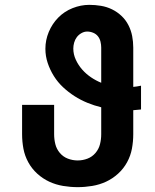

<svg xmlns="http://www.w3.org/2000/svg" viewBox="-20 -763 640 791"><path d="M300 8Q270 8 240 3Q210 -2 183 -14.5Q156 -27 133.5 -47.5Q111 -68 96.5 -94.5Q82 -121 76.5 -150.5Q71 -180 71 -210V-331H203V-210Q203 -189 208 -169Q213 -149 226.5 -133Q240 -117 259.5 -109.5Q279 -102 300 -102Q321 -102 340.5 -109.5Q360 -117 373.5 -133Q387 -149 392 -169Q397 -189 397 -210V-321Q368 -328 340 -339.5Q312 -351 287 -367Q262 -383 240 -403.5Q218 -424 202 -449.5Q186 -475 176.5 -503.5Q167 -532 167 -562Q167 -598 181 -631.5Q195 -665 220 -690.5Q245 -716 279 -729.5Q313 -743 348 -743Q372 -743 396 -739Q420 -735 441.5 -724.5Q463 -714 480.5 -697.5Q498 -681 509 -659.5Q520 -638 524.5 -614.5Q529 -591 529 -567V-405Q537 -406 545 -407Q553 -408 561 -410V-312Q553 -311 545 -310.5Q537 -310 529 -309V-210Q529 -180 523.5 -150.5Q518 -121 503.5 -94.5Q489 -68 466.5 -47.5Q444 -27 417 -14.5Q390 -2 360 3Q330 8 300 8ZM397 -422V-567Q397 -579 394 -591.5Q391 -604 383.5 -613.5Q376 -623 364 -628Q352 -633 339 -633Q327 -633 315.5 -626.5Q304 -620 296.5 -610Q289 -600 285.5 -587.5Q282 -575 282 -563Q282 -539 292.5 -516.5Q303 -494 319 -476Q335 -458 355 -444.5Q375 -431 397 -422Z"/></svg>

Font: Iosevka Extrabold Extended
Style: Regular
Weight: 800
Width: 7
Monospace: yes
Designer: Belleve Invis
Foundry: Belleve Invis
Version: Version 32.5.0; ttfautohint (v1.8.4)